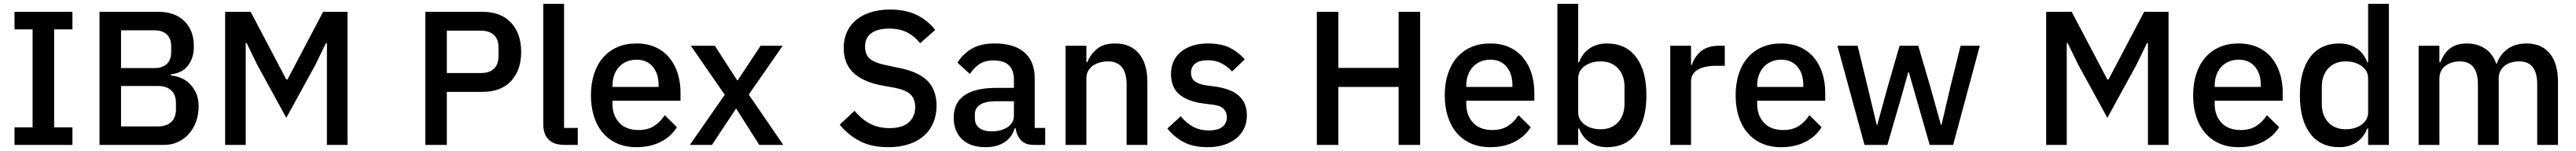

<svg xmlns="http://www.w3.org/2000/svg" viewBox="-20 -760 13512 792"><path d="M56 0V-92H151V-606H56V-698H360V-606H264V-92H360V0Z M502 -698H811Q898 -698 947.5 -649Q997 -600 997 -518Q997 -479 986 -451.5Q975 -424 958 -406.5Q941 -389 919 -380.5Q897 -372 876 -370V-364Q897 -363 922.5 -354Q948 -345 970 -325.5Q992 -306 1007 -275.5Q1022 -245 1022 -201Q1022 -159 1008.5 -122Q995 -85 971 -58Q947 -31 914 -15.5Q881 0 842 0H502ZM615 -97H809Q853 -97 878 -120Q903 -143 903 -186V-220Q903 -263 878 -286Q853 -309 809 -309H615ZM615 -403H790Q832 -403 855 -424.5Q878 -446 878 -486V-518Q878 -558 855 -579.5Q832 -601 790 -601H615Z M1695 -534H1690L1635 -421L1482 -142L1329 -421L1274 -534H1269V0H1161V-698H1295L1482 -343H1488L1675 -698H1803V0H1695Z M2211 0V-698H2511Q2608 -698 2661 -641Q2714 -584 2714 -488Q2714 -392 2661 -335Q2608 -278 2511 -278H2324V0ZM2324 -377H2504Q2547 -377 2571 -399.5Q2595 -422 2595 -464V-512Q2595 -554 2571 -576.5Q2547 -599 2504 -599H2324Z M2941 0Q2885 0 2857.5 -28.5Q2830 -57 2830 -108V-740H2939V-89H3011V0Z M3319 12Q3263 12 3219 -7Q3175 -26 3144 -61.5Q3113 -97 3096.5 -147.5Q3080 -198 3080 -260Q3080 -322 3096.5 -372.5Q3113 -423 3144 -458.5Q3175 -494 3219 -513Q3263 -532 3319 -532Q3376 -532 3419.5 -512Q3463 -492 3492 -456.5Q3521 -421 3535.5 -374Q3550 -327 3550 -273V-232H3193V-215Q3193 -155 3228.5 -116.5Q3264 -78 3330 -78Q3378 -78 3411 -99Q3444 -120 3467 -156L3531 -93Q3502 -45 3447 -16.5Q3392 12 3319 12ZM3319 -447Q3291 -447 3267.5 -437Q3244 -427 3227.5 -409Q3211 -391 3202 -366Q3193 -341 3193 -311V-304H3435V-314Q3435 -374 3404 -410.5Q3373 -447 3319 -447Z M3599 0 3782 -263 3604 -520H3730L3847 -339H3850L3970 -520H4086L3908 -264L4089 0H3963L3843 -189H3840L3715 0Z M4640 12Q4552 12 4490.5 -20Q4429 -52 4385 -106L4463 -179Q4500 -134 4544.5 -111Q4589 -88 4646 -88Q4713 -88 4747 -118Q4781 -148 4781 -199Q4781 -240 4757 -264Q4733 -288 4672 -300L4610 -311Q4508 -330 4457 -378Q4406 -426 4406 -510Q4406 -556 4423.5 -593.5Q4441 -631 4472.5 -656.5Q4504 -682 4549 -696Q4594 -710 4650 -710Q4729 -710 4787 -682.5Q4845 -655 4886 -603L4807 -533Q4780 -568 4741 -589Q4702 -610 4644 -610Q4584 -610 4551 -586Q4518 -562 4518 -516Q4518 -472 4545 -450.5Q4572 -429 4629 -418L4691 -405Q4796 -385 4844.5 -337Q4893 -289 4893 -205Q4893 -156 4876 -116Q4859 -76 4826.5 -47.5Q4794 -19 4747 -3.5Q4700 12 4640 12Z M5402 0Q5359 0 5336 -24.5Q5313 -49 5308 -87H5303Q5288 -38 5248 -13Q5208 12 5151 12Q5070 12 5026.5 -30Q4983 -72 4983 -143Q4983 -221 5039.5 -260Q5096 -299 5205 -299H5299V-343Q5299 -391 5273 -417Q5247 -443 5192 -443Q5146 -443 5117 -423Q5088 -403 5068 -372L5003 -431Q5029 -475 5076 -503.5Q5123 -532 5199 -532Q5300 -532 5354 -485Q5408 -438 5408 -350V-89H5463V0ZM5182 -71Q5233 -71 5266 -93.5Q5299 -116 5299 -154V-229H5207Q5094 -229 5094 -159V-141Q5094 -106 5117.5 -88.5Q5141 -71 5182 -71Z M5570 0V-520H5679V-434H5684Q5701 -476 5735.5 -504Q5770 -532 5830 -532Q5910 -532 5954.5 -479.5Q5999 -427 5999 -330V0H5890V-316Q5890 -438 5792 -438Q5771 -438 5750.5 -432.5Q5730 -427 5714 -416Q5698 -405 5688.5 -388Q5679 -371 5679 -348V0Z M6315 12Q6241 12 6191 -14Q6141 -40 6104 -86L6174 -150Q6203 -115 6238.5 -95.5Q6274 -76 6321 -76Q6369 -76 6392.5 -94.5Q6416 -113 6416 -146Q6416 -171 6399.5 -188.5Q6383 -206 6342 -211L6294 -217Q6214 -227 6168.5 -263.5Q6123 -300 6123 -372Q6123 -410 6137 -439.5Q6151 -469 6176.5 -489.5Q6202 -510 6237.5 -521Q6273 -532 6316 -532Q6386 -532 6430.5 -510Q6475 -488 6510 -449L6443 -385Q6423 -409 6390.5 -426.5Q6358 -444 6316 -444Q6271 -444 6249.5 -426Q6228 -408 6228 -379Q6228 -349 6247 -334Q6266 -319 6308 -312L6356 -306Q6442 -293 6481.5 -255.5Q6521 -218 6521 -155Q6521 -117 6506.5 -86.5Q6492 -56 6465 -34Q6438 -12 6400 0Q6362 12 6315 12Z M7317 -304H7001V0H6888V-698H7001V-404H7317V-698H7430V0H7317Z M7798 12Q7742 12 7698 -7Q7654 -26 7623 -61.5Q7592 -97 7575.5 -147.5Q7559 -198 7559 -260Q7559 -322 7575.5 -372.5Q7592 -423 7623 -458.5Q7654 -494 7698 -513Q7742 -532 7798 -532Q7855 -532 7898.5 -512Q7942 -492 7971 -456.5Q8000 -421 8014.5 -374Q8029 -327 8029 -273V-232H7672V-215Q7672 -155 7707.5 -116.5Q7743 -78 7809 -78Q7857 -78 7890 -99Q7923 -120 7946 -156L8010 -93Q7981 -45 7926 -16.5Q7871 12 7798 12ZM7798 -447Q7770 -447 7746.5 -437Q7723 -427 7706.5 -409Q7690 -391 7681 -366Q7672 -341 7672 -311V-304H7914V-314Q7914 -374 7883 -410.5Q7852 -447 7798 -447Z M8150 -740H8259V-434H8264Q8281 -481 8319.5 -506.5Q8358 -532 8410 -532Q8509 -532 8563 -460.5Q8617 -389 8617 -260Q8617 -131 8563 -59.5Q8509 12 8410 12Q8358 12 8319.5 -14Q8281 -40 8264 -86H8259V0H8150ZM8377 -82Q8434 -82 8468 -118.5Q8502 -155 8502 -215V-305Q8502 -365 8468 -401.5Q8434 -438 8377 -438Q8327 -438 8293 -413.5Q8259 -389 8259 -349V-171Q8259 -131 8293 -106.5Q8327 -82 8377 -82Z M8742 0V-520H8851V-420H8856Q8867 -460 8902 -490Q8937 -520 8999 -520H9028V-415H8985Q8920 -415 8885.5 -394Q8851 -373 8851 -332V0Z M9324 12Q9268 12 9224 -7Q9180 -26 9149 -61.5Q9118 -97 9101.5 -147.5Q9085 -198 9085 -260Q9085 -322 9101.5 -372.5Q9118 -423 9149 -458.5Q9180 -494 9224 -513Q9268 -532 9324 -532Q9381 -532 9424.5 -512Q9468 -492 9497 -456.5Q9526 -421 9540.5 -374Q9555 -327 9555 -273V-232H9198V-215Q9198 -155 9233.5 -116.5Q9269 -78 9335 -78Q9383 -78 9416 -99Q9449 -120 9472 -156L9536 -93Q9507 -45 9452 -16.5Q9397 12 9324 12ZM9324 -447Q9296 -447 9272.5 -437Q9249 -427 9232.5 -409Q9216 -391 9207 -366Q9198 -341 9198 -311V-304H9440V-314Q9440 -374 9409 -410.5Q9378 -447 9324 -447Z M9619 -520H9725L9778 -302L9825 -105H9828L9882 -302L9945 -520H10043L10107 -302L10162 -105H10165L10211 -302L10265 -520H10366L10226 0H10103L10035 -237L9993 -383H9991L9950 -237L9881 0H9761Z M11248 -534H11243L11188 -421L11035 -142L10882 -421L10827 -534H10822V0H10714V-698H10848L11035 -343H11041L11228 -698H11356V0H11248Z M11724 12Q11668 12 11624 -7Q11580 -26 11549 -61.5Q11518 -97 11501.5 -147.5Q11485 -198 11485 -260Q11485 -322 11501.5 -372.5Q11518 -423 11549 -458.5Q11580 -494 11624 -513Q11668 -532 11724 -532Q11781 -532 11824.5 -512Q11868 -492 11897 -456.5Q11926 -421 11940.5 -374Q11955 -327 11955 -273V-232H11598V-215Q11598 -155 11633.5 -116.5Q11669 -78 11735 -78Q11783 -78 11816 -99Q11849 -120 11872 -156L11936 -93Q11907 -45 11852 -16.5Q11797 12 11724 12ZM11724 -447Q11696 -447 11672.5 -437Q11649 -427 11632.5 -409Q11616 -391 11607 -366Q11598 -341 11598 -311V-304H11840V-314Q11840 -374 11809 -410.5Q11778 -447 11724 -447Z M12403 -86H12398Q12381 -40 12342.5 -14Q12304 12 12252 12Q12153 12 12099 -59.5Q12045 -131 12045 -260Q12045 -389 12099 -460.5Q12153 -532 12252 -532Q12304 -532 12342.5 -506.5Q12381 -481 12398 -434H12403V-740H12512V0H12403ZM12285 -82Q12335 -82 12369 -106.5Q12403 -131 12403 -171V-349Q12403 -389 12369 -413.5Q12335 -438 12285 -438Q12228 -438 12194 -401.5Q12160 -365 12160 -305V-215Q12160 -155 12194 -118.5Q12228 -82 12285 -82Z M12668 0V-520H12777V-434H12782Q12790 -454 12801.5 -472Q12813 -490 12829.5 -503.5Q12846 -517 12868.5 -524.5Q12891 -532 12921 -532Q12974 -532 13015 -506Q13056 -480 13075 -426H13078Q13092 -470 13132 -501Q13172 -532 13235 -532Q13313 -532 13356 -479.5Q13399 -427 13399 -330V0H13290V-317Q13290 -377 13267 -407.5Q13244 -438 13194 -438Q13173 -438 13154 -432.5Q13135 -427 13120.5 -416Q13106 -405 13097 -388Q13088 -371 13088 -349V0H12979V-317Q12979 -438 12884 -438Q12864 -438 12844.5 -432.5Q12825 -427 12810 -416Q12795 -405 12786 -388Q12777 -371 12777 -349V0Z"/></svg>

Font: IBM Plex Sans Hebrew Medm
Style: Regular
Weight: 500
Designer: Mike Abbink, Paul van der Laan, Pieter van Rosmalen, Yanek Iontef
Foundry: Bold Monday
Version: Version 1.3